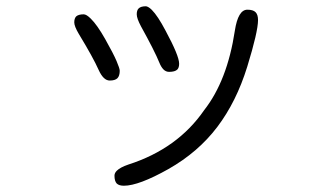

<svg xmlns="http://www.w3.org/2000/svg" viewBox="-20 -533 1040 606"><path d="M760.7 -502.4Q731.4 -502.4 721.2 -436Q697.3 -278.3 624.5 -185.5Q540.5 -63.5 385.3 -13.7Q359.4 -4.9 348.6 5.9Q341.3 13.2 341.3 21.5Q341.3 38.6 348.6 46.4Q356 53.2 371.1 53.2Q418 53.2 511.7 0.5Q605.5 -52.7 665.8 -132.3Q726.1 -211.9 760.3 -322.3Q794.4 -433.1 794.4 -469.7Q794.4 -486.8 786.6 -494.6Q778.8 -502.4 760.7 -502.4ZM440.4 -513.2Q424.3 -513.2 417.5 -506.3Q411.6 -500.5 411.6 -487.8Q411.6 -475.1 424.8 -450.2Q468.3 -371.6 482.9 -335.4Q488.3 -321.8 495.8 -314Q503.4 -306.2 513.7 -306.2Q532.2 -306.2 539.6 -313.5Q545.4 -319.3 545.4 -332Q545.4 -356.9 502.4 -436.5Q478 -482.9 459 -502Q453.1 -507.8 448.2 -510.5Q443.4 -513.2 440.4 -513.2ZM244.1 -487.8Q227.5 -487.8 220.2 -481Q214.4 -474.6 214.4 -462.4Q214.4 -450.2 228.5 -426.3Q273.9 -351.6 291.5 -312Q306.6 -278.8 326.2 -278.8Q343.3 -278.8 350.6 -286.1Q357.9 -293.5 357.9 -309.6Q357.9 -316.9 347.9 -340.3Q337.9 -363.8 312 -409.7Q286.6 -454.6 266.6 -474.1Q252.9 -487.8 244.1 -487.8Z"/></svg>

Font: YuPearl-ExtraLight
Style: ExtraLight
Weight: 200
Designer: Max Yao
Foundry: Max-Everyday
Version: Version 1.011; ttfautohint (v1.8.3)